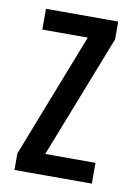

<svg xmlns="http://www.w3.org/2000/svg" viewBox="-67 -648 438 628"><g transform="rotate(10 151.5 -334.5)"><path d="M282 -66H25V-121L186 -534H35V-603H275V-544L115 -135H282Z"/></g></svg>

Font: Noto Sans Malayalam UI ExtraCondensed
Style: Regular
Weight: 400
Width: 2
Designer: Jelle Bosma - Monotype Design Team
Foundry: Monotype Imaging Inc.
Version: Version 2.104; ttfautohint (v1.8.4.7-5d5b)